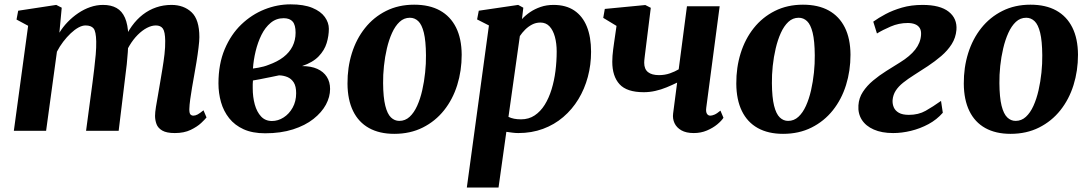

<svg xmlns="http://www.w3.org/2000/svg" viewBox="-20 -586 4882 860"><path d="M256.5 -551.5 246 -439.5Q261.5 -465 283.2 -487.5Q305 -510 330.5 -527.2Q356 -544.5 384.2 -554.2Q412.5 -564 441.5 -564Q477.5 -564 502 -550.2Q526.5 -536.5 539.8 -506.2Q553 -476 555 -426Q555 -418.5 555 -409.8Q555 -401 554.2 -391.5Q553.5 -382 552 -372.5L532.5 -399Q548.5 -438.5 570.5 -469Q592.5 -499.5 620 -520.8Q647.5 -542 679.8 -553Q712 -564 748 -564Q803 -564 838 -531.2Q873 -498.5 873 -419.5Q873 -403 869.2 -372.2Q865.5 -341.5 860 -307.8Q854.5 -274 849.5 -247Q845 -221.5 840.2 -194Q835.5 -166.5 832 -141Q828.5 -115.5 828 -96.5Q828 -78.5 833.2 -73.2Q838.5 -68 846 -68Q855 -68 865 -73.2Q875 -78.5 891.5 -92L905 -60Q899 -52 881.2 -35.2Q863.5 -18.5 834 -4.2Q804.5 10 763 10Q726 10 706.8 -1.2Q687.5 -12.5 681 -30.2Q674.5 -48 674.5 -67Q674.5 -82.5 678.5 -107.2Q682.5 -132 687.8 -161Q693 -190 697.5 -218Q702 -245 707.5 -277.8Q713 -310.5 716.8 -343Q720.5 -375.5 720 -403Q719.5 -444 709.5 -458Q699.5 -472 678 -472Q659 -472 638 -461Q617 -450 596.8 -429.8Q576.5 -409.5 559.8 -381.5Q543 -353.5 532 -319L555 -402.5Q554.5 -379.5 552.5 -352.5Q550.5 -325.5 547.8 -298.2Q545 -271 541.5 -246.5L511.5 0H365.5L394.5 -217Q398 -245.5 402 -277.5Q406 -309.5 408.8 -341.8Q411.5 -374 411 -400.5Q410 -445.5 399 -458.8Q388 -472 363 -472Q348.5 -472 331.5 -462.8Q314.5 -453.5 297 -437Q279.5 -420.5 263.2 -399.2Q247 -378 235 -354.5L186.5 0H42L106 -470.5L54 -498.5L61.5 -538L232 -564Z M1167.5 11Q1111 11 1071.2 -7Q1031.5 -25 1006.5 -56.5Q981.5 -88 970 -128.2Q958.5 -168.5 958.5 -212.5Q958.5 -299.5 986.5 -365.8Q1014.5 -432 1061 -476.5Q1107.5 -521 1164.8 -543.8Q1222 -566.5 1281 -566.5Q1341 -566.5 1379 -550.8Q1417 -535 1435 -509.8Q1453 -484.5 1453 -457Q1453 -425.5 1443.2 -393.2Q1433.5 -361 1407.5 -333.8Q1381.5 -306.5 1333 -290Q1373.5 -290 1401.2 -277.5Q1429 -265 1443.8 -242Q1458.5 -219 1458.5 -187.5Q1458.5 -152 1439.8 -117.2Q1421 -82.5 1384 -53.2Q1347 -24 1292.5 -6.5Q1238 11 1167.5 11ZM1198 -44Q1225.5 -44 1250.2 -59.8Q1275 -75.5 1290.8 -103.8Q1306.5 -132 1306.5 -168.5Q1306.5 -199.5 1295.8 -216.5Q1285 -233.5 1267.5 -240.8Q1250 -248 1230 -248.5Q1222 -247 1213 -245Q1204 -243 1194 -241Q1184 -239 1173.5 -237Q1158.5 -234 1143.8 -231Q1129 -228 1113 -225.5Q1112 -217.5 1112 -208.8Q1112 -200 1112 -191.5Q1112 -151.5 1121.2 -118Q1130.5 -84.5 1149.5 -64.2Q1168.5 -44 1198 -44ZM1113 -279Q1125.5 -280.5 1137.2 -282.8Q1149 -285 1160.5 -288Q1172 -291 1183 -295.5Q1222.5 -309.5 1249.5 -330.2Q1276.5 -351 1290.2 -378.5Q1304 -406 1304 -439.5Q1304 -474 1291 -489.2Q1278 -504.5 1250.5 -504.5Q1217.5 -504.5 1192.5 -483.8Q1167.5 -463 1151 -429.5Q1134.5 -396 1125 -356.5Q1115.5 -317 1113 -279Z M1835 -565Q1903.5 -565 1950.5 -539Q1997.5 -513 2022.5 -463.2Q2047.5 -413.5 2048 -341Q2048 -269 2028 -205Q2008 -141 1969 -92Q1930 -43 1873.8 -14.8Q1817.5 13.5 1746 13.5Q1679.5 13.5 1632.8 -12.5Q1586 -38.5 1561.5 -88.8Q1537 -139 1536.5 -211Q1536 -283.5 1556 -347.5Q1576 -411.5 1614.8 -460.2Q1653.5 -509 1709.2 -537Q1765 -565 1835 -565ZM1816 -506.5Q1789.5 -506.5 1769.8 -488Q1750 -469.5 1736 -438.5Q1722 -407.5 1713 -369.2Q1704 -331 1699.8 -290.5Q1695.5 -250 1696 -213.5Q1696.5 -149.5 1705.8 -112.5Q1715 -75.5 1731.2 -60Q1747.5 -44.5 1768.5 -44.5Q1795 -44.5 1814.8 -62.8Q1834.5 -81 1848.5 -112Q1862.5 -143 1871.2 -181.5Q1880 -220 1884.2 -260.8Q1888.5 -301.5 1888 -338.5Q1887.5 -403 1878.5 -439.5Q1869.5 -476 1853.5 -491.2Q1837.5 -506.5 1816 -506.5Z M2071 254 2170 -472 2117 -499 2124.5 -538 2301 -564 2324 -551.5 2318 -500.5Q2333.5 -517.5 2354.5 -531.8Q2375.5 -546 2401.8 -555Q2428 -564 2459.5 -564Q2515 -564 2552.2 -539Q2589.5 -514 2608.5 -467.2Q2627.5 -420.5 2627.5 -354Q2627.5 -295.5 2613 -241.5Q2598.5 -187.5 2570.8 -141.8Q2543 -96 2503 -61.8Q2463 -27.5 2412.2 -8.8Q2361.5 10 2301.5 10Q2289 10 2275.2 8.2Q2261.5 6.5 2248 4.5L2213 254ZM2257.5 -62.5Q2269 -57 2282.8 -54.2Q2296.5 -51.5 2314 -51.5Q2348.5 -51.5 2374.8 -69Q2401 -86.5 2419.8 -116.5Q2438.5 -146.5 2450.5 -185.5Q2462.5 -224.5 2468 -268Q2473.5 -311.5 2473.5 -355Q2473.5 -391.5 2465.5 -421Q2457.5 -450.5 2441.5 -467.8Q2425.5 -485 2400.5 -485Q2380.5 -485 2363.2 -476Q2346 -467 2332.2 -453.2Q2318.5 -439.5 2308.5 -424.5Z M2895 -551 2868.5 -338Q2868 -332.5 2867.2 -326.8Q2866.5 -321 2866 -315.5Q2865.5 -310 2865.5 -305Q2865.5 -276.5 2882.5 -263Q2899.5 -249.5 2931.5 -249.5Q2958 -249.5 2980.8 -257.5Q3003.5 -265.5 3020 -275.5L3057 -558H3203.5L3143.5 -104Q3141 -86 3146.2 -77Q3151.5 -68 3161.5 -68Q3169 -68 3180 -72.5Q3191 -77 3207 -90.5L3220.5 -58.5Q3212 -45 3192.8 -29Q3173.5 -13 3146.5 -1.5Q3119.5 10 3087.5 10Q3053.5 10 3032 -2.2Q3010.5 -14.5 3001.2 -34.5Q2992 -54.5 2995 -77.5L3013 -216Q2990.5 -205 2965.8 -194.8Q2941 -184.5 2915.2 -178.8Q2889.5 -173 2863.5 -173Q2787.5 -173 2755 -208.8Q2722.5 -244.5 2722.5 -309.5Q2722.5 -322 2723.5 -336Q2724.5 -350 2726.5 -364.8Q2728.5 -379.5 2730.5 -394L2741.5 -470L2682 -506L2689 -546L2870.5 -563.5Z M3576.5 -565Q3645 -565 3692 -539Q3739 -513 3764 -463.2Q3789 -413.5 3789.5 -341Q3789.5 -269 3769.5 -205Q3749.5 -141 3710.5 -92Q3671.5 -43 3615.2 -14.8Q3559 13.5 3487.5 13.5Q3421 13.5 3374.2 -12.5Q3327.5 -38.5 3303 -88.8Q3278.5 -139 3278 -211Q3277.5 -283.5 3297.5 -347.5Q3317.5 -411.5 3356.2 -460.2Q3395 -509 3450.8 -537Q3506.5 -565 3576.5 -565ZM3557.5 -506.5Q3531 -506.5 3511.2 -488Q3491.5 -469.5 3477.5 -438.5Q3463.5 -407.5 3454.5 -369.2Q3445.5 -331 3441.2 -290.5Q3437 -250 3437.5 -213.5Q3438 -149.5 3447.2 -112.5Q3456.5 -75.5 3472.8 -60Q3489 -44.5 3510 -44.5Q3536.5 -44.5 3556.2 -62.8Q3576 -81 3590 -112Q3604 -143 3612.8 -181.5Q3621.5 -220 3625.8 -260.8Q3630 -301.5 3629.5 -338.5Q3629 -403 3620 -439.5Q3611 -476 3595 -491.2Q3579 -506.5 3557.5 -506.5Z M3980.5 10Q3929.5 10 3893.8 -5.8Q3858 -21.5 3840.2 -49.5Q3822.5 -77.5 3825 -114Q3827 -147 3845 -174.5Q3863 -202 3890.5 -225Q3918 -248 3949.8 -268Q3981.5 -288 4011.5 -306.5Q4056 -334 4079.5 -364Q4103 -394 4105.5 -429Q4107 -448.5 4099.8 -460.2Q4092.5 -472 4078.5 -477.5Q4064.5 -483 4046 -483Q4006 -483 3969.5 -467.2Q3933 -451.5 3908 -436L3891.5 -489Q3915 -506 3947 -523Q3979 -540 4020.2 -552Q4061.5 -564 4112.5 -564Q4191 -564 4229.5 -533.5Q4268 -503 4264 -452Q4261 -417 4242.8 -388.2Q4224.5 -359.5 4196.2 -335.2Q4168 -311 4136.2 -290Q4104.5 -269 4075 -250.5Q4046.5 -232.5 4025.2 -215.5Q4004 -198.5 3992 -179.8Q3980 -161 3978 -137.5Q3977 -120 3983.5 -105Q3990 -90 4006.2 -80.8Q4022.5 -71.5 4051 -71.5Q4094 -71.5 4126.2 -89.8Q4158.5 -108 4195 -134L4203 -81Q4176 -50 4138.8 -30Q4101.5 -10 4060.5 0Q4019.5 10 3980.5 10Z M4595.5 -565Q4664 -565 4711 -539Q4758 -513 4783 -463.2Q4808 -413.5 4808.5 -341Q4808.5 -269 4788.5 -205Q4768.5 -141 4729.5 -92Q4690.5 -43 4634.2 -14.8Q4578 13.5 4506.5 13.5Q4440 13.5 4393.2 -12.5Q4346.5 -38.5 4322 -88.8Q4297.5 -139 4297 -211Q4296.5 -283.5 4316.5 -347.5Q4336.5 -411.5 4375.2 -460.2Q4414 -509 4469.8 -537Q4525.5 -565 4595.5 -565ZM4576.5 -506.5Q4550 -506.5 4530.2 -488Q4510.5 -469.5 4496.5 -438.5Q4482.5 -407.5 4473.5 -369.2Q4464.5 -331 4460.2 -290.5Q4456 -250 4456.5 -213.5Q4457 -149.5 4466.2 -112.5Q4475.5 -75.5 4491.8 -60Q4508 -44.5 4529 -44.5Q4555.5 -44.5 4575.2 -62.8Q4595 -81 4609 -112Q4623 -143 4631.8 -181.5Q4640.5 -220 4644.8 -260.8Q4649 -301.5 4648.5 -338.5Q4648 -403 4639 -439.5Q4630 -476 4614 -491.2Q4598 -506.5 4576.5 -506.5Z"/></svg>

Font: Merriweather 28pt ExtraBold
Style: Italic
Weight: 800
Italic angle: -7.8°
Version: Version 2.101